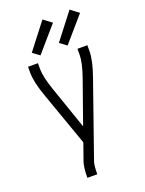

<svg xmlns="http://www.w3.org/2000/svg" viewBox="-176 -845 852 1132"><g transform="rotate(-20 250.0 -279.0)"><path d="M156 -568 113 -600 239 -763 291 -724ZM326 -568 283 -600 409 -763 461 -724ZM169 205V198Q169 140 181 105L218 0L99 -336Q64 -433 64 -493V-530H126V-493Q126 -444 157 -355L249 -89L343 -355Q374 -443 374 -493V-530H436V-493Q436 -434 401 -336L240 124Q231 148 231 198V205Z"/></g></svg>

Font: Iosevka SS01 Light
Style: Regular
Weight: 300
Monospace: yes
Designer: Belleve Invis
Foundry: Belleve Invis
Version: 2.3.3; ttfautohint (v1.8.3)